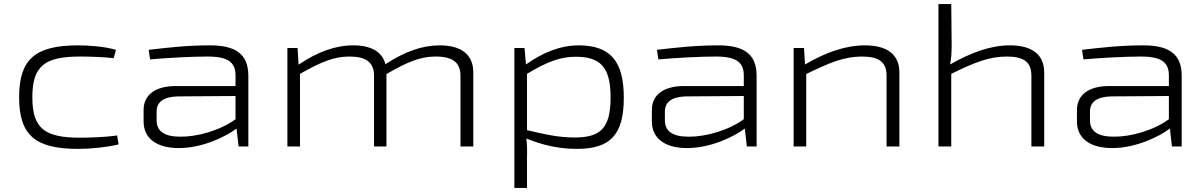

<svg xmlns="http://www.w3.org/2000/svg" viewBox="-20 -720 5919 944"><path d="M364 -497C153 -497 74 -429 74 -242C74 -55 153 12 364 12C431 12 504 4 563 -10L556 -54C495 -45 411 -43 374 -43C201 -43 139 -87 139 -242C139 -397 201 -442 374 -442C417 -442 490 -440 539 -434L550 -475C492 -492 414 -497 364 -497Z M1012 -497C897 -497 797 -485 711 -475L718 -428C812 -436 919 -442 1001 -442C1108 -442 1138 -409 1138 -348V-297H845C744 -297 686 -254 686 -179V-123C686 -38 752 8 859 8C976 8 1090 -48 1143 -88L1153 0H1201V-348C1201 -459 1132 -497 1012 -497ZM867 -48C789 -48 750 -74 750 -129V-171C750 -218 783 -244 853 -246L1138 -248V-134C1064 -79 950 -47 867 -48Z M2142 -497C2055 -497 1969 -466 1875 -404C1860 -465 1805 -497 1717 -497C1629 -497 1541 -465 1448 -402L1443 -484H1393V0H1455V-357C1560 -416 1622 -442 1698 -442C1778 -442 1819 -415 1819 -347V0H1880V-356C1983 -415 2045 -442 2123 -442C2205 -442 2244 -413 2244 -347V0H2307V-364C2307 -451 2249 -497 2142 -497Z M2825 -497C2737 -497 2648 -462 2566 -403L2559 -484H2509V204H2571V57C2572 22 2572 -5 2568 -39C2651 -5 2732 12 2816 12C2979 12 3047 -55 3047 -240C3047 -414 2985 -497 2825 -497ZM2805 -44C2729 -44 2665 -58 2571 -80V-357C2668 -415 2733 -441 2810 -441C2933 -441 2982 -389 2982 -241C2982 -89 2932 -44 2805 -44Z M3511 -497C3396 -497 3296 -485 3210 -475L3217 -428C3311 -436 3418 -442 3500 -442C3607 -442 3637 -409 3637 -348V-297H3344C3243 -297 3185 -254 3185 -179V-123C3185 -38 3251 8 3358 8C3475 8 3589 -48 3642 -88L3652 0H3700V-348C3700 -459 3631 -497 3511 -497ZM3366 -48C3288 -48 3249 -74 3249 -129V-171C3249 -218 3282 -244 3352 -246L3637 -248V-134C3563 -79 3449 -47 3366 -48Z M4233 -497C4137 -497 4041 -463 3938 -403L3933 -484H3882V0H3944V-356C4056 -411 4131 -442 4217 -442C4301 -442 4339 -416 4339 -347V0H4402V-364C4402 -451 4343 -497 4233 -497Z M4945 -497C4849 -497 4754 -461 4651 -403C4657 -430 4659 -463 4659 -499L4657 -700H4594V0H4657V-357C4769 -412 4843 -442 4929 -442C5013 -442 5051 -416 5051 -347V0H5114V-364C5114 -451 5055 -497 4945 -497Z M5601 -497C5486 -497 5386 -485 5300 -475L5307 -428C5401 -436 5508 -442 5590 -442C5697 -442 5727 -409 5727 -348V-297H5434C5333 -297 5275 -254 5275 -179V-123C5275 -38 5341 8 5448 8C5565 8 5679 -48 5732 -88L5742 0H5790V-348C5790 -459 5721 -497 5601 -497ZM5456 -48C5378 -48 5339 -74 5339 -129V-171C5339 -218 5372 -244 5442 -246L5727 -248V-134C5653 -79 5539 -47 5456 -48Z"/></svg>

Font: Exo 2 Light Expanded
Style: Regular
Weight: 300
Width: 7
Designer: Natanael Gama
Version: Version 1.001;PS 001.001;hotconv 1.0.70;makeotf.lib2.5.58329